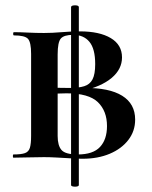

<svg xmlns="http://www.w3.org/2000/svg" viewBox="-20 -588 565 716"><path d="M284 -248 295 -260Q387 -261 435.5 -231Q484 -201 484 -142Q484 -99 458.5 -66Q433 -33 389 -14.5Q345 4 288 4Q271 4 245 2.5Q219 1 192.5 -0.5Q166 -2 144 -2Q113 -2 83.5 -1Q54 0 30 0Q28 0 28 -6Q28 -12 30 -12Q59 -12 73 -17Q87 -22 91.5 -37Q96 -52 96 -81V-387Q96 -430 84.5 -443Q73 -456 32 -456Q29 -456 29 -462Q29 -468 32 -468Q55 -468 84 -466.5Q113 -465 144 -465Q175 -465 209.5 -468Q244 -471 278 -471Q351 -471 393 -446Q435 -421 435 -374Q435 -330 396.5 -297.5Q358 -265 284 -248ZM253 -458Q219 -458 207 -444.5Q195 -431 195 -385V-256L153 -263Q179 -261 200.5 -260.5Q222 -260 240 -260Q273 -260 294 -266.5Q315 -273 325 -292Q335 -311 335 -349Q335 -406 313.5 -432Q292 -458 253 -458ZM270 -12Q327 -12 353 -40Q379 -68 379 -118Q379 -174 345 -207Q311 -240 228 -240Q210 -240 191 -239Q172 -238 153 -235L195 -248V-81Q195 -45 209.5 -28.5Q224 -12 270 -12ZM245 102V-561Q245 -566 252.5 -567.5Q260 -569 267 -567.5Q274 -566 274 -561V102Q274 106 267 107.5Q260 109 252.5 107.5Q245 106 245 102Z"/></svg>

Font: Cormorant Infant Light
Style: Regular
Weight: 300
Designer: Christian Thalmann (Catharsis Fonts)
Foundry: Catharsis Fonts
Version: Version 4.001